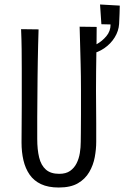

<svg xmlns="http://www.w3.org/2000/svg" viewBox="-20 -826 554 856"><path d="M242 10Q195 10 163 -5Q131 -20 112 -47.5Q93 -75 84.5 -111.5Q76 -148 76 -191Q76 -226 76.5 -269Q77 -312 77 -355Q77 -398 77 -432Q77 -477 77 -520Q77 -563 76.5 -606.5Q76 -650 74 -696L152 -695Q151 -662 150 -625.5Q149 -589 148.5 -553Q148 -517 147.5 -484.5Q147 -452 147 -426Q147 -397 146.5 -365Q146 -333 146 -302.5Q146 -272 146 -247Q146 -222 146 -207Q146 -159 154.5 -124Q163 -89 184.5 -70Q206 -51 244 -51Q274 -51 292.5 -64Q311 -77 321.5 -98Q332 -119 336 -144Q340 -169 340 -194Q340 -204 340.5 -235.5Q341 -267 341 -315Q341 -363 341 -424Q341 -488 339.5 -540.5Q338 -593 337 -634.5Q336 -676 335 -707L411 -706Q411 -673 410.5 -642.5Q410 -612 409.5 -580Q409 -548 408.5 -510Q408 -472 408 -422Q409 -337 409 -276.5Q409 -216 409 -193Q409 -161 402.5 -125.5Q396 -90 378 -59Q360 -28 327.5 -9Q295 10 242 10ZM378 -584 371 -612Q387 -616 411 -629Q435 -642 454 -664.5Q473 -687 473 -717L432 -718L426 -806L514 -801Q514 -788 513 -764.5Q512 -741 511 -719Q509 -688 491.5 -659.5Q474 -631 445 -611Q416 -591 378 -584Z"/></svg>

Font: Truculenta
Style: Regular
Weight: 400
Designer: Ivan Castro, Eva Sanz & Omnibus-Type Team
Foundry: Omnibus-Type
Version: Version 1.002